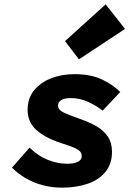

<svg xmlns="http://www.w3.org/2000/svg" viewBox="-20 -851 640 883"><path d="M265 12Q218 12 175.5 0.5Q133 -11 98 -31.5Q63 -52 35 -80L116 -172Q156 -133 200.5 -115.5Q245 -98 289 -98Q321 -98 338.5 -107Q356 -116 356 -133Q356 -146 347.5 -155Q339 -164 319 -172.5Q299 -181 264 -192Q189 -216 148 -252.5Q107 -289 107 -346Q107 -400 137.5 -436.5Q168 -473 216.5 -491.5Q265 -510 322 -510Q396 -510 447 -486.5Q498 -463 533 -428L452 -342Q422 -366 384 -383Q346 -400 305 -400Q279 -400 263 -391.5Q247 -383 247 -365Q247 -347 269 -335.5Q291 -324 348 -304Q392 -289 425 -269.5Q458 -250 476.5 -222Q495 -194 495 -153Q495 -97 464.5 -60Q434 -23 382 -5.5Q330 12 265 12ZM343 -578 279 -662 466 -831 555 -718Z"/></svg>

Font: Source Code Pro ExtraBold
Style: Italic
Weight: 800
Italic angle: -11°
Monospace: yes
Designer: Paul D. Hunt, Teo Tuominen
Foundry: Adobe Systems Incorporated
Version: Version 1.016;hotconv 1.0.116;makeotfexe 2.5.65601